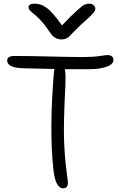

<svg xmlns="http://www.w3.org/2000/svg" viewBox="-20 -1057 655 1043"><path d="M462.9 -1037.1Q479 -1037.1 488.5 -1028.8Q498 -1020.5 498 -1008.8Q498 -998.5 484.6 -983.4Q471.2 -968.3 418.9 -921.9Q400.9 -905.3 382.8 -886.5Q364.7 -867.7 357.7 -860.4Q350.6 -853 339.8 -847.9Q329.1 -842.8 314.9 -842.8Q293 -842.8 277.3 -853.3Q261.7 -863.8 242.2 -894Q221.7 -924.8 199.7 -948Q177.7 -971.2 164.8 -980.7Q151.9 -990.2 143.3 -999.5Q134.8 -1008.8 134.8 -1018.1Q134.8 -1026.4 143.1 -1031.7Q151.4 -1037.1 164.1 -1037.1Q183.1 -1037.1 197.8 -1033Q212.4 -1028.8 230.5 -1016.4Q248.5 -1003.9 269 -980.5Q289.6 -957 316.9 -918.9Q366.7 -972.2 397 -999Q427.2 -1025.9 438.7 -1031.5Q450.2 -1037.1 462.9 -1037.1ZM323.2 -34.2Q281.2 -34.2 270 -136.2Q246.6 -352.1 272.9 -663.1Q274.4 -673.3 275.9 -682.1Q175.8 -684.1 111.8 -686Q58.6 -687.5 38.8 -698.7Q19 -710 19 -728Q19 -752.9 58.1 -752.9Q144.5 -752.9 255.6 -750Q366.7 -747.1 430.2 -747.1Q484.4 -747.1 520.3 -752.4Q556.2 -757.8 564 -757.8Q580.1 -757.8 588.1 -750.7Q596.2 -743.7 596.2 -731.9Q596.2 -707 557.9 -694.1Q519.5 -681.2 466.8 -681.2H332Q337.9 -659.2 335 -590.8Q324.7 -390.1 327.9 -298.6Q331.1 -207 340.1 -138.2Q349.1 -69.3 349.1 -65.9Q349.1 -34.2 323.2 -34.2Z"/></svg>

Font: Shantell Sans Bouncy
Style: Regular
Weight: 300
Designer: Stephen Nixon, Anya Danilova, Shantell Martin
Foundry: Arrow Type
Version: Version 1.006;[9816181b4]